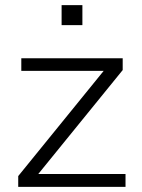

<svg xmlns="http://www.w3.org/2000/svg" viewBox="-20 -728 555 748"><path d="M129 -50H469V0H51V-42L384 -452H63V-501H458V-455ZM301 -708V-630H220V-708Z"/></svg>

Font: Muli Light
Style: Regular
Weight: 300
Designer: Vernon Adams
Foundry: Vernon Adams
Version: Version 2.100